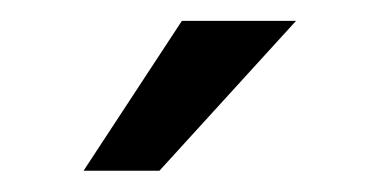

<svg xmlns="http://www.w3.org/2000/svg" viewBox="-20 -770 353 184"><path d="M154.3 -750H263.7L132.8 -606.4H60.1Z"/></svg>

Font: Roboto
Style: Regular
Weight: 400
Designer: Google
Version: Version 2.001047; 2015